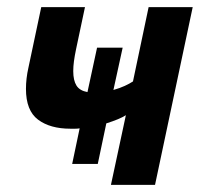

<svg xmlns="http://www.w3.org/2000/svg" viewBox="-20 -520 562 540"><path d="M204 -159Q198 -158 191.5 -158Q185 -158 178 -158Q121 -158 87 -183.5Q53 -209 53 -270Q53 -299 60 -330L96 -500H219L194 -382Q190 -363 188 -348Q186 -333 186 -320Q186 -294 195 -279.5Q204 -265 226 -261L253 -386H325L299 -267Q317 -272 331 -278.5Q345 -285 354 -291L398 -500H522L416 0H292L334 -196Q317 -185 279 -173L255 -59H183Z"/></svg>

Font: PT Sans
Style: Bold Italic
Weight: 700
Italic angle: -12°
Designer: A.Korolkova, O.Umpeleva, V.Yefimov
Foundry: ParaType Ltd
Version: Version 2.003W OFL